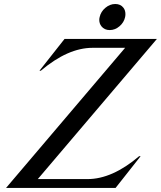

<svg xmlns="http://www.w3.org/2000/svg" viewBox="-20 -930 796 950"><path d="M9.8 0 599.1 -693.4H438Q315.9 -693.4 182.1 -580.1H175.3L299.3 -737.3H756.3L167 -43.9H413.1Q535.2 -43.9 668.5 -157.2H675.8L551.8 0ZM590.8 -891.6Q600.6 -878.9 600.6 -860.4Q600.6 -853 599.1 -845.7Q593.3 -818.8 571.3 -800Q549.3 -781.2 522.9 -781.2Q496.6 -781.2 481.9 -799.8Q471.2 -813.5 471.2 -831.5Q471.2 -838.4 473.1 -845.7Q479 -872.6 501.5 -891.4Q523.9 -910.2 550.3 -910.2Q576.7 -910.2 590.8 -891.6Z"/></svg>

Font: Modern Antiqua
Style: Book Oblique
Weight: 400
Italic angle: -12°
Designer: Wojciech Kalinowski "wmk69" (wmk69@o2.pl)
Foundry: Wojciech Kalinowski "wmk69" (wmk69@o2.pl)
Version: Version 3.1.0; 2021-05-28